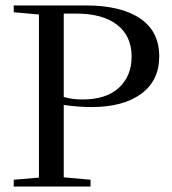

<svg xmlns="http://www.w3.org/2000/svg" viewBox="-20 -683 631 703"><path d="M30.3 0V-24.9L122.6 -32.7V-629.9L30.3 -638.2V-663.1H293.5Q422.4 -663.1 492.7 -615.7Q563 -568.4 563 -476.6Q563 -387.7 496.8 -339.4Q430.7 -291 314.9 -291Q267.1 -291 213.4 -298.8V-33.7L311.5 -24.9V0ZM282.2 -318.8Q369.6 -318.8 415.8 -362.1Q461.9 -405.3 461.9 -475.6Q461.9 -551.3 408.7 -592.3Q355.5 -633.3 258.8 -633.3H213.4V-328.1Q242.7 -318.8 282.2 -318.8Z"/></svg>

Font: Elstob
Style: Regular
Weight: 400
Designer: Peter S. Baker
Version: Version 1.015